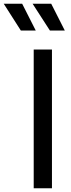

<svg xmlns="http://www.w3.org/2000/svg" viewBox="-98 -1011 382 1031"><path d="M83 -745H181V0H83ZM77 -991H177L250 -847H170ZM21 -991 94 -847H14L-78 -991Z"/></svg>

Font: Evergrow Sans 
Style: Medium
Weight: 500
Foundry: 10Web
Version: Version 1.000